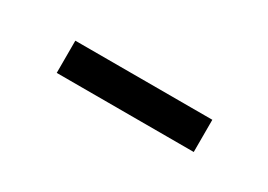

<svg xmlns="http://www.w3.org/2000/svg" viewBox="-17 -445 397 284"><g transform="rotate(30 182.0 -302.5)"><path d="M65 -330H299V-275H65Z"/></g></svg>

Font: Alexandria Light
Style: Regular
Weight: 300
Designer: Mohamed Gaber
Foundry: Kief Type Foundry
Version: Version 5.100